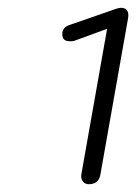

<svg xmlns="http://www.w3.org/2000/svg" viewBox="-20 -867 350 493"><path d="M189 -420 255 -793 173 -763Q169 -761 160 -761Q144 -761 141 -772Q140 -775 140 -780Q140 -797 159 -803L280 -845Q288 -847 291 -847Q301 -847 306 -840.5Q311 -834 309 -821L238 -420Q234 -394 208 -394Q198 -394 192.5 -401.5Q187 -409 189 -420Z"/></svg>

Font: Kodchasan ExtraLight
Style: Italic
Weight: 275
Italic angle: -10°
Version: Version 1.000; ttfautohint (v1.6)